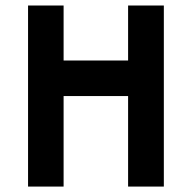

<svg xmlns="http://www.w3.org/2000/svg" viewBox="-20 -687 709 707"><path d="M451.7 0V-333.3H214.2V0H83.3V-666.7H214.2V-464.2H451.7V-666.7H583.3V0Z"/></svg>

Font: 0xA000-Squareish
Style: Squareish-Bold
Weight: 700
Version: Version 0.1